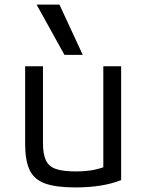

<svg xmlns="http://www.w3.org/2000/svg" viewBox="-20 -810 640 840"><path d="M310 10Q226 10 178 -7Q130 -24 110 -65.5Q90 -107 90 -180V-520H168V-184Q168 -136 180.5 -109Q193 -82 224 -71Q255 -60 312 -60Q346 -60 374 -64Q402 -68 432 -78V-520H510V-22Q429 10 310 10ZM262 -570 140 -790H240L342 -570Z"/></svg>

Font: M PLUS Code Latin 60
Style: Regular
Weight: 400
Width: 7
Monospace: yes
Designer: Coji Morishita
Foundry: UNDERFOREST DESIGN
Version: Version 1.005; ttfautohint (v1.8.3)